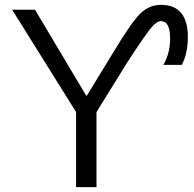

<svg xmlns="http://www.w3.org/2000/svg" viewBox="-20 -770 798 790"><path d="M337 -376 441 -546Q520 -678 557 -714Q594 -750 642 -750Q753 -750 753 -617Q753 -551 728 -503H652Q680 -550 680 -612Q680 -683 642 -683Q625 -683 602.5 -656.5Q580 -630 506 -517L377 -309V0H293V-309L30 -730H124L335 -376Z"/></svg>

Font: M PLUS 1p
Style: Regular
Weight: 400
Version: Version 1.062